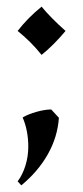

<svg xmlns="http://www.w3.org/2000/svg" viewBox="-20 -438 250 577"><path d="M33 107Q48 87 56.5 59.5Q65 32 65 3Q65 -46 48 -85Q65 -95 90 -102Q115 -109 134 -109L157 -84Q153 -26 123.5 26Q94 78 44 119ZM33 -345Q64 -385 105 -418Q132 -385 177 -345Q141 -302 105 -273Q73 -313 33 -345Z"/></svg>

Font: Mirza
Style: Regular
Weight: 400
Designer: Arabic design by Kourosh Beigpour, Latin design by Eduardo Tunni, engineering by Lasse Fister
Version: Version 1.0010g